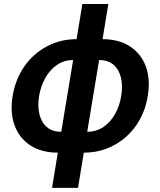

<svg xmlns="http://www.w3.org/2000/svg" viewBox="-20 -747 796 953"><path d="M238.3 185.4 267 10.7H266.7Q186.8 10.7 131.7 -24.7Q76.7 -60 52.9 -123.4Q29.1 -186.8 42.6 -270.6Q56.5 -354.4 101.2 -418Q146 -481.5 212.9 -517Q279.8 -552.6 360.1 -552.6L388.8 -727.3H517.8L489 -552.6H489.3Q569.6 -552.6 624.6 -517Q679.7 -481.5 703.5 -418.1Q727.3 -354.8 713.4 -270.6Q699.9 -186.8 655.2 -123.6Q610.4 -60.4 543.5 -24.9Q476.6 10.7 396 10.7L367.2 185.4ZM471.9 -448.9 413 -93Q458.8 -93 494 -117.2Q529.1 -141.3 551.5 -181.6Q573.9 -221.9 581.7 -270.6Q589.8 -319.2 580.8 -359.7Q571.7 -400.2 544.7 -424.5Q517.8 -448.9 471.9 -448.9ZM284.1 -93 343 -448.9Q297.2 -448.9 262.3 -424.5Q227.3 -400.2 204.7 -359.7Q182.2 -319.2 174 -270.6Q166.2 -221.9 175.4 -181.5Q184.7 -141 211.6 -117Q238.6 -93 284.1 -93Z"/></svg>

Font: Inter UI Semi Bold
Style: Italic
Weight: 600
Italic angle: -9.39999°
Designer: Rasmus Andersson
Foundry: rsms
Version: 3.2;8d6f07862